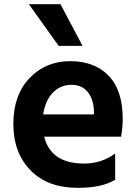

<svg xmlns="http://www.w3.org/2000/svg" viewBox="-20 -863 658 919"><path d="M567.4 -293.9Q567.4 -255.9 559.6 -209H191.4Q223.6 -80.1 382.8 -80.1Q464.8 -80.1 531.2 -127.9V-2.9Q469.7 36.1 351.6 36.1Q208 36.1 126 -47.9Q43.9 -131.8 43.9 -270Q43.9 -408.2 121.6 -489.3Q199.2 -570.3 315.9 -570.3Q432.6 -570.3 500 -500.5Q567.4 -430.7 567.4 -293.9ZM118.2 -842.8H269.5L375 -643.6H260.7ZM186.5 -315.4H429.7V-333Q426.8 -389.6 399.4 -423.3Q372.1 -457 321.3 -457Q270.5 -457 233.9 -420.4Q197.3 -383.8 186.5 -315.4Z"/></svg>

Font: GenEi M Gothic v2 Bold
Style: Regular
Weight: 700
Version: Version 2.0